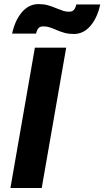

<svg xmlns="http://www.w3.org/2000/svg" viewBox="-20 -938 520 958"><path d="M154 -700H310.2L188.2 0H32ZM172.2 -917.6Q197.8 -917.6 217.9 -912.1Q238 -906.6 261 -896.8Q282.4 -888.2 295.4 -883.9Q308.4 -879.6 324 -879.6Q341.2 -879.6 349 -889Q356.8 -898.4 360.8 -915.8H480.2Q465.6 -848.8 431 -808.6Q396.4 -768.4 348.4 -768.4Q322.8 -768.4 302.7 -773.9Q282.6 -779.4 259.6 -789.2L254 -791.8Q237 -798.8 224.1 -802.6Q211.2 -806.4 196.6 -806.4Q179.4 -806.4 171.6 -797Q163.8 -787.6 159.8 -770.2H40.4Q55 -837.2 89.6 -877.4Q124.2 -917.6 172.2 -917.6Z"/></svg>

Font: Fixel Italic Variable Display Thin
Style: Italic
Weight: 100
Italic angle: -10°
Designer: AlfaBravo + MacPaw
Foundry: Kyrylo Tkachov, Marchela Mozhyna, Serhii Makarenko, Maria Weinstein, Zakhar Kryvoshyya
Version: Version 1.210;Glyphs 3.2 (3217)